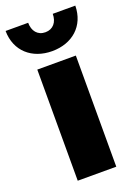

<svg xmlns="http://www.w3.org/2000/svg" viewBox="-159 -819 630 880"><g transform="rotate(-20 156.0 -379.0)"><path d="M250 0V-542H62V0ZM156 -598C254 -598 325 -659 326 -758H216C216 -718 194 -690 156 -690C118 -690 96 -718 96 -758H-14C-13 -659 58 -598 156 -598Z"/></g></svg>

Font: Montserrat-Alt1 ExtBd
Style: Regular
Weight: 800
Designer: Differentunic
Foundry: Differentunic
Version: Version 7.222